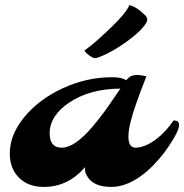

<svg xmlns="http://www.w3.org/2000/svg" viewBox="-20 -737 726 757"><path d="M18.6 0ZM315.4 -78.1Q248.5 0 152.3 0Q91.3 0 54.7 -36.6Q18.6 -72.8 18.6 -131.8Q18.6 -206.5 77.1 -276.9Q133.8 -345.2 225.6 -388.2Q320.8 -432.6 422.4 -432.6Q460.9 -432.6 477.5 -420.4Q490.7 -436 501.2 -438.7Q511.7 -441.4 517.6 -441.4Q536.1 -441.4 557.1 -436Q555.2 -429.7 548.8 -414.3Q542.5 -398.9 534.7 -377.9Q526.9 -356.9 518.1 -332Q486.3 -243.2 486.3 -199Q486.3 -154.8 514.2 -154.8Q550.3 -154.8 594.7 -187.5Q634.3 -217.3 664.1 -261.7Q686 -263.2 686 -243.7Q686 -227.1 665.8 -192.9Q645.5 -158.7 626.5 -133.8Q607.4 -108.9 584 -85Q560.5 -61 534.2 -42Q475.1 0 418.9 0Q347.7 0 323.2 -43Q315.4 -56.2 315.4 -66.2Q315.4 -76.2 315.4 -78.1ZM175.8 -211.4Q175.8 -154.8 223.1 -154.8Q275.4 -154.8 346.2 -239.3Q383.8 -284.2 411.9 -325.2Q439.9 -366.2 454.6 -387.7Q332.5 -386.7 252 -332Q175.8 -280.3 175.8 -211.4ZM331.1 -519Q315.9 -530.8 313 -538.1Q345.2 -560.5 386 -598.6Q426.8 -636.7 443.8 -654.8Q482.9 -695.8 489.7 -716.8Q518.6 -710.4 552.2 -676.8Q560.5 -668.5 560.5 -659.4Q560.5 -650.4 547.9 -634.3Q535.2 -618.2 515.4 -601.1Q495.6 -584 471.4 -567.1Q447.3 -550.3 424.1 -537.1Q400.9 -523.9 381.3 -515.9Q361.8 -507.8 355.5 -507.8Q349.1 -507.8 343.3 -511Q337.4 -514.2 331.1 -519Z"/></svg>

Font: Molle
Style: Regular
Weight: 400
Italic angle: -22°
Designer: Elena Albertoni
Foundry: Elena Albertoni
Version: Version 1.001; ttfautohint (v0.92) -l 12 -r 12 -G 200 -x 10 